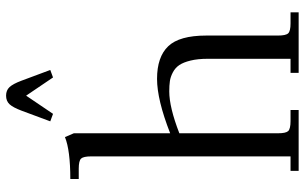

<svg xmlns="http://www.w3.org/2000/svg" viewBox="-200 -774 974 613"><g transform="rotate(-90 286.5 -467.0)"><path d="M22 -702.1V-729Q113.8 -729 155.8 -746.1L168 -717.8V-410.2Q274.9 -452.1 341.8 -452.1Q411.6 -452.1 445.8 -416.5Q480 -380.9 480 -294.9V-65.9Q480 -41 487.1 -33.4Q494.1 -25.9 519 -25.9H554.2V0H360.8V-25.9H405.8V-290Q405.8 -322.3 400.1 -345.2Q394.5 -368.2 385.7 -381.1Q377 -394 362.5 -401.6Q348.1 -409.2 334.5 -411.1Q320.8 -413.1 301.8 -413.1Q251 -413.1 168 -380.9V-65.9Q168 -41 175 -33.4Q182.1 -25.9 207 -25.9H242.2V0H47.9V-25.9H94.2V-662.1Q94.2 -687 87.2 -694.6Q80.1 -702.1 55.2 -702.1ZM206.1 -793 240.2 -884.8Q250.5 -912.1 260.7 -923.1Q271 -934.1 288.1 -934.1Q305.2 -934.1 315.4 -923.1Q325.7 -912.1 335.9 -884.8L370.1 -793L346.2 -784.2L288.1 -870.1L230 -784.2Z"/></g></svg>

Font: Dihjauti S
Style: Regular
Weight: 400
Designer: T. Christopher White
Version: Version 3.0.0